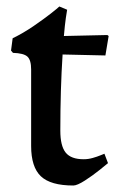

<svg xmlns="http://www.w3.org/2000/svg" viewBox="-20 -560 371 592"><path d="M76 -110V-346Q76 -375 64.5 -385.5Q53 -396 20 -397L14 -404L19 -442Q52 -458 84 -480Q116 -502 137 -518.5Q158 -535 163 -540L187 -530Q186 -525 183 -504.5Q180 -484 177 -449L311 -452L315 -449L305 -389L173 -392Q166 -285 166 -157Q166 -110 182.5 -89.5Q199 -69 238 -69Q252 -69 266 -73Q280 -77 289.5 -81Q299 -85 302 -86L313 -57Q307 -52 286.5 -35.5Q266 -19 242 -3.5Q218 12 206 12Q136 12 106 -16.5Q76 -45 76 -110Z"/></svg>

Font: Alegreya Medium
Style: Regular
Weight: 500
Designer: Juan Pablo del Peral
Foundry: Huerta Tipografica
Version: Version 2.007; ttfautohint (v1.6)